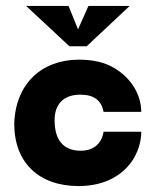

<svg xmlns="http://www.w3.org/2000/svg" viewBox="-20 -617 526 647"><path d="M245 10C338 10 401 -31 433 -87C448 -115 456 -144 456 -173H329C322 -128 289 -109 253 -109C190 -109 164 -149 164 -212C164 -263 191 -298 251 -298C296 -298 322 -279 329 -240H456C456 -295 425 -353 363 -389C332 -407 293 -416 246 -416C122 -416 32 -336 28 -200C28 -68 112 10 245 10ZM214 -461H272L417 -597H278L243 -518L211 -597H68Z"/></svg>

Font: OSH Darker Grotesque Black
Style: Regular
Weight: 900
Designer: Gabriel Lam
Foundry: TypeRant
Version: Version 1.000;Glyphs 3.1.1 (3148)